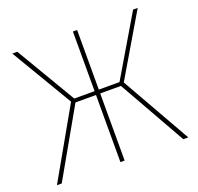

<svg xmlns="http://www.w3.org/2000/svg" viewBox="-120 -811 969 941"><g transform="rotate(-20 364.5 -340.5)"><path d="M502 -361 707 0H681L483 -350H375V0H353V-350H246L47 0H22L227 -361L37 -681H63L247 -370H353V-681H375V-370H483L667 -681H691Z"/></g></svg>

Font: Fira Sans Thin
Style: Regular
Weight: 100
Designer: bBox Type GmbH & Carrois Corporate GbR & Edenspiekermann AG
Foundry: bBox Type GmbH & Carrois Corporate GbR & Edenspiekermann AG
Version: Version 4.301